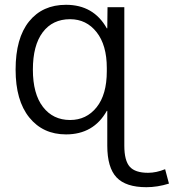

<svg xmlns="http://www.w3.org/2000/svg" viewBox="-20 -550 724 800"><path d="M45 -260Q45 -391 101 -460.5Q157 -530 255 -530Q370 -530 425 -432H427L428 -520H498V57Q498 119 520.5 144.5Q543 170 597 170Q631 170 668 155L684 215Q636 230 590 230Q504 230 465.5 189Q427 148 427 57V-88H425Q370 10 255 10Q159 10 102 -60.5Q45 -131 45 -260ZM272 -50Q340 -50 382.5 -103Q425 -156 425 -253V-267Q425 -362 382.5 -416Q340 -470 272 -470Q199 -470 158 -415.5Q117 -361 117 -260Q117 -159 159 -104.5Q201 -50 272 -50Z"/></svg>

Font: M PLUS 1p
Style: Regular
Weight: 400
Version: Version 1.062